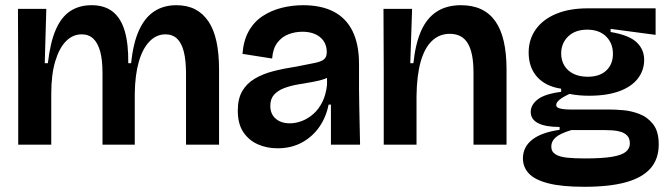

<svg xmlns="http://www.w3.org/2000/svg" viewBox="-20 -556 2572 738"><path d="M50 0V-282L49 -522H158L152 -313H164Q173 -392 194 -441Q215 -490 249.5 -513Q284 -536 332 -536Q382 -536 413.5 -511Q445 -486 459.5 -436.5Q474 -387 473 -313H484Q492 -391 514.5 -440Q537 -489 573 -512.5Q609 -536 658 -536Q699 -536 729.5 -520.5Q760 -505 781 -474Q802 -443 812 -396.5Q822 -350 822 -288V0H695V-273Q695 -324 686.5 -357.5Q678 -391 660.5 -407.5Q643 -424 616 -424Q581 -424 554.5 -396.5Q528 -369 513.5 -318.5Q499 -268 498 -196V0H374V-275Q374 -326 365 -358.5Q356 -391 338.5 -407.5Q321 -424 294 -424Q260 -424 234 -398Q208 -372 192.5 -321Q177 -270 177 -195V0Z M1047 14Q1005 14 970.5 -1.5Q936 -17 915 -48.5Q894 -80 894 -131Q894 -176 911 -205.5Q928 -235 959 -253.5Q990 -272 1031 -282.5Q1072 -293 1119 -300Q1167 -309 1192 -314.5Q1217 -320 1226.5 -329Q1236 -338 1236 -355Q1236 -392 1210.5 -413Q1185 -434 1142 -434Q1115 -434 1089.5 -424.5Q1064 -415 1046.5 -392.5Q1029 -370 1026 -331L912 -349Q916 -401 936.5 -437Q957 -473 990 -494.5Q1023 -516 1063 -526Q1103 -536 1145 -536Q1215 -536 1263 -511Q1311 -486 1335.5 -435.5Q1360 -385 1360 -310V-214Q1360 -179 1361 -143Q1362 -107 1362.5 -71Q1363 -35 1364 0H1252Q1252 -37 1252 -74.5Q1252 -112 1252 -154H1243Q1234 -107 1208 -69Q1182 -31 1141 -8.5Q1100 14 1047 14ZM1094 -82Q1117 -82 1140.5 -91Q1164 -100 1184.5 -118Q1205 -136 1219 -164Q1233 -192 1237 -230V-273L1263 -275Q1251 -261 1228.5 -253Q1206 -245 1178.5 -240.5Q1151 -236 1123 -231Q1095 -226 1071.5 -217Q1048 -208 1033.5 -192Q1019 -176 1019 -149Q1019 -118 1039.5 -100Q1060 -82 1094 -82Z M1455 0V-286L1454 -522H1564L1557 -313H1569Q1577 -389 1599 -438Q1621 -487 1659 -511.5Q1697 -536 1752 -536Q1840 -536 1883.5 -475Q1927 -414 1927 -289V0H1800V-277Q1800 -353 1778 -389.5Q1756 -426 1709 -426Q1669 -426 1640.5 -399Q1612 -372 1597 -319Q1582 -266 1581 -187V0Z M2226 162Q2139 162 2087 148.5Q2035 135 2012.5 110.5Q1990 86 1990 53Q1990 9 2025.5 -19Q2061 -47 2131 -57V-68Q2077 -68 2048.5 -82.5Q2020 -97 2020 -126Q2020 -153 2047 -174Q2074 -195 2137 -203V-215Q2077 -224 2044.5 -260.5Q2012 -297 2012 -354Q2012 -404 2039 -442.5Q2066 -481 2117 -502.5Q2168 -524 2240 -524H2500V-422L2327 -445V-433Q2398 -421 2427 -393.5Q2456 -366 2456 -326Q2456 -286 2432 -254.5Q2408 -223 2360.5 -205.5Q2313 -188 2244 -188Q2226 -188 2208 -189.5Q2190 -191 2169 -195Q2143 -183 2130.5 -172.5Q2118 -162 2118 -153Q2118 -145 2125.5 -141.5Q2133 -138 2145.5 -136.5Q2158 -135 2173 -135H2325Q2344 -135 2375 -132.5Q2406 -130 2437.5 -118Q2469 -106 2490.5 -78.5Q2512 -51 2512 -1Q2512 55 2480.5 91Q2449 127 2386 144.5Q2323 162 2226 162ZM2227 53Q2296 53 2333.5 46.5Q2371 40 2386 27Q2401 14 2401 -4Q2401 -24 2391 -34.5Q2381 -45 2365.5 -49.5Q2350 -54 2334 -55Q2318 -56 2305 -56H2176Q2133 -43 2116 -28Q2099 -13 2099 7Q2099 27 2115 37Q2131 47 2159.5 50Q2188 53 2227 53ZM2239 -261Q2285 -261 2310.5 -285Q2336 -309 2336 -349Q2336 -390 2309.5 -416Q2283 -442 2237 -442Q2191 -442 2164 -416Q2137 -390 2137 -350Q2137 -324 2149.5 -303.5Q2162 -283 2185 -272Q2208 -261 2239 -261Z"/></svg>

Font: Bricolage Grotesque 72pt SemiBold
Style: Regular
Weight: 600
Version: Version 1.001;gftools[0.9.33.dev8+g029e19f]